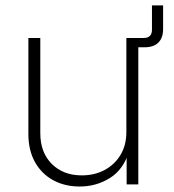

<svg xmlns="http://www.w3.org/2000/svg" viewBox="-20 -679 640 707"><path d="M464.8 -504.9V-539.1H508.8Q539.6 -539.1 539.6 -569.8V-659.2H580.6V-572.3Q580.6 -539.6 563.2 -522.2Q545.9 -504.9 512.7 -504.9ZM273.4 7.8Q218.3 7.8 175.5 -15.6Q132.8 -39.1 108.6 -82.5Q84.5 -126 84.5 -186V-539.1H128.4V-188.5Q128.4 -117.7 170.7 -75.4Q212.9 -33.2 281.2 -33.2Q328.1 -33.2 365.2 -53Q402.3 -72.8 423.8 -108.6Q445.3 -144.5 445.3 -192.4V-539.1H489.3V0H446.3V-121.6H455.1Q435.1 -55.2 385 -23.7Q335 7.8 273.4 7.8Z"/></svg>

Font: Inter 18pt ExtraLight
Style: Regular
Weight: 250
Designer: Rasmus Andersson
Foundry: rsms
Version: Version 4.001;git-66647c0bb